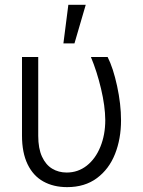

<svg xmlns="http://www.w3.org/2000/svg" viewBox="-20 -767 594 797"><path d="M138.7 -530.3V-203.1Q138.7 -150.9 154.3 -116.9Q169.9 -83 196.5 -66.9Q223.1 -50.8 256.8 -50.8Q303.7 -50.8 340.1 -79.3Q376.5 -107.9 396.7 -157.7Q417 -207.5 417 -268.6Q416.5 -326.7 399.4 -398.7Q382.3 -470.7 357.4 -530.3H426.8Q449.7 -485.4 466.1 -409.9Q482.4 -334.5 482.4 -267.6Q482.4 -190.9 457.5 -127.9Q432.6 -64.9 382.3 -27.6Q332 9.8 258.8 9.8Q202.1 9.8 159.9 -13.7Q117.7 -37.1 94.5 -85.2Q71.3 -133.3 71.3 -204.1V-530.3ZM263.7 -747.1H335.9L289.1 -586.9H243.2Z"/></svg>

Font: Pretendard JP Light
Style: Regular
Weight: 300
Designer: Base glyphs from Inter by Rasmus Andersson; Hangeul glyphs from Noto Sans CJK(Source Han Sans) by Jang Soo-young and Kan
Foundry: Kil Hyung-jin
Version: Version 1.309